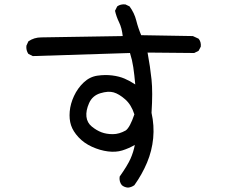

<svg xmlns="http://www.w3.org/2000/svg" viewBox="-20 -791 1040 873"><path d="M562 62Q546 61 534 51Q521 35 524 12Q560 -39 573.5 -69.5Q587 -100 593 -132Q565 -116 536 -107Q507 -98 471 -102.5Q435 -107 398.5 -123.5Q362 -140 337 -167Q312 -194 303 -221.5Q294 -249 297 -284Q300 -319 316.5 -354.5Q333 -390 360.5 -416Q388 -442 423 -447Q458 -452 490 -448Q522 -444 546.5 -433.5Q571 -423 595 -407Q591 -452 586 -485.5Q581 -519 571 -550L129 -536L109 -546Q98 -562 100 -583L109 -603Q135 -621 168 -621L538 -627Q534 -664 521.5 -689.5Q509 -715 503 -742L513 -762Q528 -773 550 -771L569 -762Q591 -732 599.5 -698Q608 -664 622 -631L857 -627L883 -615Q895 -601 893 -579L883 -560L863 -550L651 -552Q663 -487 669 -429.5Q675 -372 669 -278Q682 -220 676.5 -162.5Q671 -105 648.5 -51.5Q626 2 591 51Q577 61 562 62ZM552 -198Q571 -212 591 -271Q577 -315 549 -339.5Q521 -364 496.5 -371Q472 -378 436 -367Q400 -356 385 -322Q370 -288 373 -260.5Q376 -233 397.5 -215.5Q419 -198 441.5 -189.5Q464 -181 493 -181Q522 -181 552 -198Z"/></svg>

Font: Kosefont JP
Style: Regular
Weight: 400
Designer: Nozomi Seto 瀬戸のぞみ
Version: Version 3.00;June 19, 2020